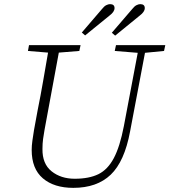

<svg xmlns="http://www.w3.org/2000/svg" viewBox="-20 -892 818 927"><path d="M534 -646 540 -674H778L772 -646L680 -637L608 -257Q581 -112 514.5 -48.5Q448 15 334 15Q241 15 187 -31Q133 -77 133 -168Q133 -189 136.5 -213.5Q140 -238 144 -263L162 -361Q176 -430 188 -499.5Q200 -569 212 -638L115 -646L120 -674H369L363 -646L264 -638L195 -265Q191 -243 188 -221Q185 -199 185 -173Q184 -101 229 -65Q274 -29 341 -29Q410 -29 455 -51Q500 -73 529.5 -128.5Q559 -184 578 -283L645 -637ZM375 -735 472 -848Q483 -862 493 -867Q503 -872 511 -872Q533 -872 533 -853Q533 -835 509 -817L391 -721ZM520 -734 618 -848Q629 -862 639 -867Q649 -872 657 -872Q679 -872 679 -853Q679 -835 655 -817L536 -720Z"/></svg>

Font: Source Serif Pro Light
Style: Italic
Weight: 300
Italic angle: -12°
Designer: Frank Grießhammer
Foundry: Adobe Systems Incorporated
Version: Version 3.001;hotconv 1.0.111;makeotfexe 2.5.65597